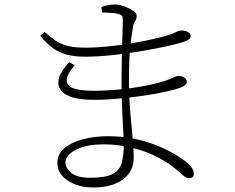

<svg xmlns="http://www.w3.org/2000/svg" viewBox="-20 -790 1040 850"><path d="M394 40Q326 40 280 9.5Q234 -21 234 -69Q234 -108 265 -134Q296 -160 347 -173.5Q398 -187 458 -187Q528 -187 587 -173Q646 -159 692 -138.5Q738 -118 769 -98Q800 -78 813 -65Q826 -53 832 -42.5Q838 -32 838 -21Q838 -11 832.5 -6Q827 -1 818 -1Q807 -1 797.5 -8Q788 -15 776 -26Q738 -62 684.5 -90.5Q631 -119 568.5 -135Q506 -151 441 -151Q362 -151 316 -127Q270 -103 270 -71Q270 -44 297 -23.5Q324 -3 378 -3Q446 -3 477.5 -19Q509 -35 518.5 -68Q528 -101 528 -152Q528 -172 525.5 -212.5Q523 -253 520.5 -309Q518 -365 518 -432Q518 -474 519 -519Q520 -564 521 -603.5Q522 -643 523 -669Q524 -695 524 -699Q524 -714 520.5 -719Q517 -724 505 -728Q489 -732 472.5 -733Q456 -734 432 -735L429 -759Q442 -764 457.5 -767Q473 -770 490 -770Q508 -770 530 -762Q552 -754 568.5 -743Q585 -732 585 -721Q585 -705 578 -696Q571 -687 568 -667Q564 -643 560 -613.5Q556 -584 553.5 -543Q551 -502 551 -441Q551 -362 556.5 -296Q562 -230 567 -179.5Q572 -129 572 -94Q572 -30 523.5 5Q475 40 394 40ZM393 -348Q340 -348 303 -358.5Q266 -369 249.5 -390.5Q233 -412 241 -443Q249 -474 286 -515L310 -502Q274 -457 275.5 -432.5Q277 -408 308.5 -398Q340 -388 393 -388Q446 -388 504.5 -393.5Q563 -399 617 -409Q671 -419 710 -432Q733 -440 747.5 -447Q762 -454 772 -454Q783 -454 795 -447Q807 -440 807 -428Q807 -421 800.5 -414.5Q794 -408 782 -403Q758 -394 716 -384.5Q674 -375 620 -367Q566 -359 507.5 -353.5Q449 -348 393 -348ZM356 -539Q311 -539 276.5 -548Q242 -557 213.5 -577.5Q185 -598 158 -632L178 -648Q202 -627 224 -611.5Q246 -596 276.5 -587.5Q307 -579 356 -579Q405 -579 459.5 -584.5Q514 -590 566.5 -599Q619 -608 662 -618Q705 -628 730 -636Q746 -641 759.5 -648Q773 -655 785 -655Q796 -655 805 -651.5Q814 -648 819 -643Q824 -638 824 -631Q824 -621 816 -615.5Q808 -610 797 -606Q775 -598 726 -587Q677 -576 613.5 -565Q550 -554 482.5 -546.5Q415 -539 356 -539Z"/></svg>

Font: Noto Serif SC ExtraLight
Style: Regular
Weight: 200
Designer: Ryoko NISHIZUKA 西塚涼子 (kana & ideographs); Frank Grießhammer (Latin, Greek & Cyrillic); Wenlong ZHANG 张文龙 (bopomofo); San
Foundry: Adobe
Version: Version 2.002-H1;hotconv 1.1.0;makeotfexe 2.6.0